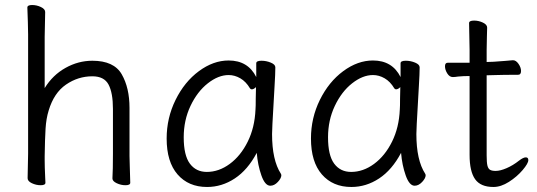

<svg xmlns="http://www.w3.org/2000/svg" viewBox="-20 -727 2138 765"><path d="M430 -115V-293Q430 -357 412.5 -390Q395 -423 348 -423Q291 -423 243 -390Q195 -357 174 -287Q164 -255 161.5 -214Q159 -173 158 -105V-89Q158 -63 160 -21L161 1Q161 11 142 11Q124 11 107 3Q90 -5 90 -17L92 -115V-590L91 -639L89 -697Q89 -707 108 -707Q126 -707 143 -699Q160 -691 160 -679L158 -580V-376Q190 -428 241 -456.5Q292 -485 348 -485Q434 -485 465 -431Q496 -377 496 -297V-105L497 -67L499 1Q499 11 480 11Q462 11 445 3Q428 -5 428 -16V-17Q430 -49 430 -115Z M1070 -314Q1064 -214 1064 -193Q1064 -89 1099 -35Q1101 -31 1101 -29Q1101 -17 1087 -2Q1073 13 1057 13Q1036 13 1021.5 -28Q1007 -69 1003 -118Q967 -50 915.5 -16Q864 18 805 18Q731 18 687.5 -32Q644 -82 644 -175Q644 -257 679.5 -329Q715 -401 772.5 -443.5Q830 -486 891 -486Q968 -486 1001 -420V-475Q1001 -485 1022 -485Q1041 -485 1059 -477.5Q1077 -470 1077 -459V-457Q1077 -434 1074 -385Q1071 -336 1070 -314ZM804 -42Q852 -42 895.5 -74Q939 -106 967 -162.5Q995 -219 998 -291Q999 -301 999 -335L1000 -380Q991 -371 983 -371Q979 -371 976 -375Q960 -402 937.5 -415Q915 -428 891 -428Q850 -428 808 -395Q766 -362 739 -305Q712 -248 712 -180Q712 -108 736.5 -75Q761 -42 804 -42Z M1645 -314Q1639 -214 1639 -193Q1639 -89 1674 -35Q1676 -31 1676 -29Q1676 -17 1662 -2Q1648 13 1632 13Q1611 13 1596.5 -28Q1582 -69 1578 -118Q1542 -50 1490.5 -16Q1439 18 1380 18Q1306 18 1262.5 -32Q1219 -82 1219 -175Q1219 -257 1254.5 -329Q1290 -401 1347.5 -443.5Q1405 -486 1466 -486Q1543 -486 1576 -420V-475Q1576 -485 1597 -485Q1616 -485 1634 -477.5Q1652 -470 1652 -459V-457Q1652 -434 1649 -385Q1646 -336 1645 -314ZM1379 -42Q1427 -42 1470.5 -74Q1514 -106 1542 -162.5Q1570 -219 1573 -291Q1574 -301 1574 -335L1575 -380Q1566 -371 1558 -371Q1554 -371 1551 -375Q1535 -402 1512.5 -415Q1490 -428 1466 -428Q1425 -428 1383 -395Q1341 -362 1314 -305Q1287 -248 1287 -180Q1287 -108 1311.5 -75Q1336 -42 1379 -42Z M1805 -422Q1793 -420 1785 -420H1784Q1771 -420 1762 -434.5Q1753 -449 1753 -463Q1753 -477 1764 -477H1851V-528L1849 -635Q1849 -645 1869 -645Q1887 -645 1904 -637Q1921 -629 1921 -617Q1921 -596 1920 -581L1919 -528V-480L1947 -481Q1975 -483 1994.5 -484.5Q2014 -486 2023 -487H2024Q2036 -487 2046 -472.5Q2056 -458 2056 -444Q2056 -429 2044 -429Q1984 -429 1958 -428L1919 -427V-108Q1919 -80 1922 -67.5Q1925 -55 1932.5 -50.5Q1940 -46 1955 -46Q1973 -46 1998.5 -57Q2024 -68 2048 -87Q2065 -100 2075 -100Q2085 -100 2085 -89Q2085 -76 2062.5 -49.5Q2040 -23 2008 -2.5Q1976 18 1946 18Q1895 18 1873 -13Q1851 -44 1851 -110V-424H1846Q1827 -424 1805 -422Z"/></svg>

Font: Iansui 0.93
Style: Regular
Weight: 400
Designer: But Ko / Fontworks Inc.
Foundry: zi-hi.com / Fontworks Inc.
Version: Version 0.931